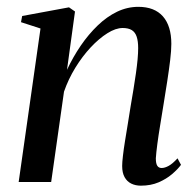

<svg xmlns="http://www.w3.org/2000/svg" viewBox="-20 -546 588 576"><path d="M181 -336.5Q199 -375 222.2 -409Q245.5 -443 273 -469.5Q300.5 -496 331.2 -510.8Q362 -525.5 395 -525.5Q443.5 -525.5 468.8 -496.8Q494 -468 494 -414.5Q494 -394.5 490.5 -365.5Q487 -336.5 481.8 -302.8Q476.5 -269 471 -235Q466 -204 460.8 -172.2Q455.5 -140.5 452 -113.8Q448.5 -87 447.5 -71Q447.5 -55.5 451.8 -48.8Q456 -42 465 -42Q474.5 -42 486.2 -48.5Q498 -55 512.5 -71L523 -51.5Q513 -38 496 -23.5Q479 -9 455.8 1Q432.5 11 402.5 11Q386.5 11 373.8 4.8Q361 -1.5 353.8 -14.5Q346.5 -27.5 346.5 -48Q346.5 -59 348.8 -78.5Q351 -98 355 -122.8Q359 -147.5 363.5 -174.8Q368 -202 372 -228Q376.5 -253.5 380.5 -278.5Q384.5 -303.5 387.8 -326.2Q391 -349 392.8 -368.2Q394.5 -387.5 394.5 -401.5Q394.5 -422.5 390 -436Q385.5 -449.5 375.2 -455.8Q365 -462 348 -462Q327 -462 302 -446.2Q277 -430.5 252 -403.8Q227 -377 206 -342.8Q185 -308.5 172 -271L133.5 0H36L101.5 -460.5L43 -479.5L46.5 -498L187 -524L205 -511.5Z"/></svg>

Font: Merriweather 120pt
Style: Italic
Weight: 400
Italic angle: -7.8°
Version: Version 2.101